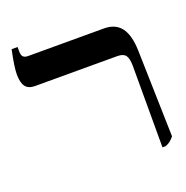

<svg xmlns="http://www.w3.org/2000/svg" viewBox="-119 -757 845 873"><g transform="rotate(-20 303.5 -320.0)"><path d="M521 -386Q521 -423 510 -438Q499 -453 470 -453H72Q40 -453 26 -472Q12 -491 12 -531Q12 -566 29 -647H58V-625Q58 -607 65.5 -599.5Q73 -592 89 -592H456Q511 -592 538.5 -555.5Q566 -519 568 -444L579 -25Q567 -11 558.5 -4.5Q550 2 536 7H521Z"/></g></svg>

Font: Noto Serif Hebrew Cond
Style: Bold
Weight: 700
Width: 3
Designer: Monotype Design Team
Foundry: Monotype Imaging Inc.
Version: Version 1.000